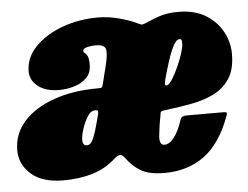

<svg xmlns="http://www.w3.org/2000/svg" viewBox="-72 -594 863 669"><g transform="rotate(-5 360.0 -260.0)"><path d="M-27 -103Q-27 -161 11.5 -203.8Q50 -246.5 117 -270.2Q184 -294 270 -294H274Q282.5 -294 285.2 -296Q288 -298 290 -307L305 -367Q315 -406 312.5 -425Q310 -444 276 -444Q265 -444 248.8 -440.8Q232.5 -437.5 232.5 -429Q232.5 -423 237 -420.2Q241.5 -417.5 246 -409.2Q250.5 -401 250.5 -378Q250.5 -350 233.2 -332.8Q216 -315.5 189.8 -307.8Q163.5 -300 136.5 -300Q91 -300 63.8 -321.2Q36.5 -342.5 36.5 -373Q36.5 -422 73.2 -459.8Q110 -497.5 168.5 -518.8Q227 -540 292.5 -540Q331 -540 369.8 -529.2Q408.5 -518.5 431.5 -506.5Q441.5 -501.5 446 -502.2Q450.5 -503 462.5 -508Q486.5 -518.5 503 -524.2Q519.5 -530 535.8 -532.5Q552 -535 574.5 -535Q630.5 -535 669 -511.5Q707.5 -488 727.5 -451Q747.5 -414 747.5 -373Q747.5 -318.5 725.8 -286Q704 -253.5 667.8 -236.2Q631.5 -219 586.5 -211Q541.5 -203 495 -197.5Q483 -196 482.5 -191.5Q473.5 -145.5 470.2 -111.8Q467 -78 485.5 -78Q504 -78 520.5 -100Q537 -122 549.5 -161Q553.5 -173 570.5 -173H699Q709.5 -173 711.2 -170.8Q713 -168.5 710 -160Q675 -64.5 616.8 -22.2Q558.5 20 478 20Q424 20 394.8 2.5Q365.5 -15 345.5 -43.5Q336 -57 327.2 -55.8Q318.5 -54.5 308.5 -45.5Q274 -13.5 227.8 0.8Q181.5 15 125 15Q51 15 12 -19.5Q-27 -54 -27 -103ZM515.5 -284.5Q523 -288.5 533.5 -305.8Q544 -323 554.2 -346Q564.5 -369 571.2 -390.5Q578 -412 578 -424Q578 -431 577 -435.5Q576 -440 569 -440Q557 -440 542.5 -408.5Q528 -377 507.5 -301Q501.5 -278 515.5 -284.5ZM264.5 -204Q265.5 -209.5 265.2 -214Q265 -218.5 258 -218.5H254Q238.5 -218.5 225.2 -194.8Q212 -171 205 -143Q194.5 -99.5 216.5 -99.5Q230 -99.5 239.2 -120.5Q248.5 -141.5 261 -191Z"/></g></svg>

Font: Besley* Condensed Fatface
Style: Italic
Weight: 900
Width: 3
Italic angle: -13°
Designer: Owen Earl
Foundry: indestructible type*
Version: Version 3.000; ttfautohint (v1.8.3)